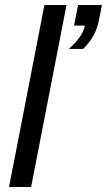

<svg xmlns="http://www.w3.org/2000/svg" viewBox="-20 -745 426 765"><path d="M16 0 157 -725H245L104 0ZM254 -550Q311 -601 318 -643H275L291 -725H386L376 -673Q368 -630 351.5 -601.5Q335 -573 311 -550Z"/></svg>

Font: Libra Sans Modern
Style: Italic
Weight: 400
Italic angle: -12°
Foundry: Stefan Peev, Context Ltd
Version: Version 1.000